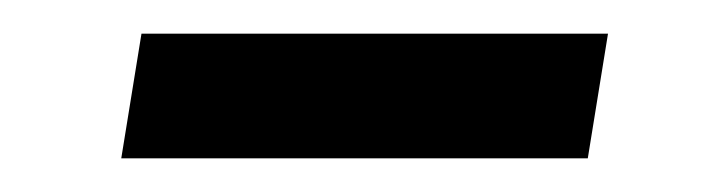

<svg xmlns="http://www.w3.org/2000/svg" viewBox="-20 -338 431 114"><path d="M52 -244 64 -318H341L329 -244Z"/></svg>

Font: Georama Extended
Style: Italic
Weight: 400
Width: 7
Italic angle: -9°
Designer: Jean-Baptiste Levee
Foundry: Production Type
Version: Version 1.000